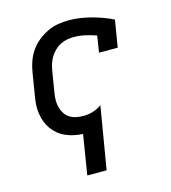

<svg xmlns="http://www.w3.org/2000/svg" viewBox="-110 -627 821 922"><g transform="rotate(-15 300.0 -166.5)"><path d="M210 205 242 7Q220 6 198.5 1.5Q177 -3 157.5 -11.5Q138 -20 121.5 -33.5Q105 -47 93 -63.5Q81 -80 73.5 -100Q66 -120 62.5 -142Q59 -164 60.5 -186.5Q62 -209 66 -231L84 -341Q88 -368 97.5 -394.5Q107 -421 123 -444.5Q139 -468 162 -486.5Q185 -505 210.5 -517Q236 -529 263 -533.5Q290 -538 318 -538Q347 -538 375 -533.5Q403 -529 429.5 -522Q456 -515 481.5 -505.5Q507 -496 532 -484L510 -350H417L430 -432Q404 -441 376 -447.5Q348 -454 319 -454Q302 -454 285.5 -451Q269 -448 253 -440Q237 -432 224 -419.5Q211 -407 201.5 -392Q192 -377 186.5 -360.5Q181 -344 178 -327L160 -217Q157 -199 157 -181Q157 -163 161.5 -146.5Q166 -130 175.5 -115.5Q185 -101 199.5 -92Q214 -83 231.5 -79.5Q249 -76 267 -76Q291 -76 314.5 -83Q338 -90 358 -105L306 205Z"/></g></svg>

Font: Iosevka Curly Slab MdEx
Style: Italic
Weight: 500
Width: 7
Italic angle: -9°
Monospace: yes
Designer: Belleve Invis
Foundry: Belleve Invis
Version: Version 11.0.0; ttfautohint (v1.8.3)